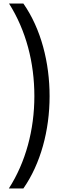

<svg xmlns="http://www.w3.org/2000/svg" viewBox="-20 -886 343 1084"><path d="M260 -343C260 -532 212 -723 112 -866H31C127 -714 174 -533 174 -343C174 -153 125 30 30 178H112C209 39 260 -149 260 -343Z"/></svg>

Font: Noto Sans Malayalam UI SemiCondensed
Style: Regular
Weight: 400
Width: 4
Designer: Jelle Bosma - Monotype Design Team
Foundry: Monotype Imaging Inc.
Version: Version 2.104